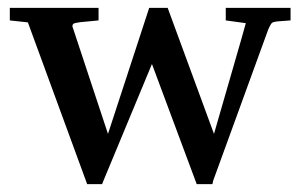

<svg xmlns="http://www.w3.org/2000/svg" viewBox="-20 -460 765 489"><path d="M202 9 51 -403 5 -408V-440H231V-408L200 -405Q184 -404 172.5 -401.5Q161 -399 166 -388L255 -119L360 -440H407L525 -119L594 -358L606 -401L555 -408V-440H720V-408L693 -406Q676 -405 672.5 -401.5Q669 -398 664 -387L657 -368L523 0L521 9H481L367 -297L244 -1L240 9Z"/></svg>

Font: Gulzar
Style: Regular
Weight: 400
Designer: Borna Izadpanah, Alice Savoie, Simon Cozens, Fiona Ross
Version: Version 1.000;[7b34f74]; ttfautohint (v1.8.4)